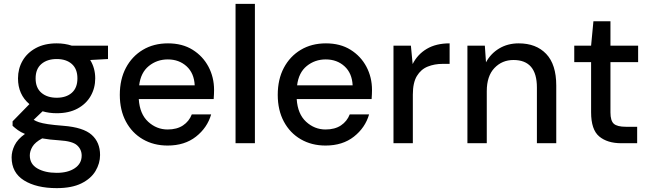

<svg xmlns="http://www.w3.org/2000/svg" viewBox="-20 -740 3359 992"><path d="M273 -155Q234 -155 200 -165L154 -121Q165 -114 181.5 -108.5Q198 -103 227.5 -98.5Q257 -94 308 -90Q410 -82 453.5 -43.5Q497 -5 497 61Q497 104 473.5 143.5Q450 183 400.5 207.5Q351 232 273 232Q168 232 104 192Q40 152 40 73Q40 42 55.5 10.5Q71 -21 109 -48Q87 -57 72 -68Q57 -79 45 -90V-113L132 -202Q73 -252 73 -335Q73 -385 96.5 -426Q120 -467 165 -491.5Q210 -516 273 -516Q315 -516 351 -504H538V-435L446 -430Q472 -388 472 -335Q472 -285 448.5 -244Q425 -203 380.5 -179Q336 -155 273 -155ZM273 -235Q322 -235 351 -260.5Q380 -286 380 -335Q380 -384 351 -409.5Q322 -435 273 -435Q224 -435 194 -409.5Q164 -384 164 -335Q164 -286 194 -260.5Q224 -235 273 -235ZM134 63Q134 108 173.5 130.5Q213 153 273 153Q331 153 366.5 129Q402 105 402 64Q402 32 378 10.5Q354 -11 286 -15Q237 -18 198 -25Q161 -5 147.5 18Q134 41 134 63Z M846 12Q774 12 718 -20.5Q662 -53 630.5 -112Q599 -171 599 -250Q599 -330 630.5 -389.5Q662 -449 718 -482.5Q774 -516 848 -516Q922 -516 975 -483Q1028 -450 1057 -395.5Q1086 -341 1086 -275Q1086 -265 1085.5 -253.5Q1085 -242 1084 -228H697Q702 -151 745.5 -111Q789 -71 846 -71Q894 -71 925.5 -92Q957 -113 971 -149H1071Q1051 -80 992.5 -34Q934 12 846 12ZM847 -433Q791 -433 749 -399Q707 -365 699 -299H986Q983 -362 944 -397.5Q905 -433 847 -433Z M1197 0V-720H1297V0Z M1662 12Q1590 12 1534 -20.5Q1478 -53 1446.5 -112Q1415 -171 1415 -250Q1415 -330 1446.5 -389.5Q1478 -449 1534 -482.5Q1590 -516 1664 -516Q1738 -516 1791 -483Q1844 -450 1873 -395.5Q1902 -341 1902 -275Q1902 -265 1901.5 -253.5Q1901 -242 1900 -228H1513Q1518 -151 1561.5 -111Q1605 -71 1662 -71Q1710 -71 1741.5 -92Q1773 -113 1787 -149H1887Q1867 -80 1808.5 -34Q1750 12 1662 12ZM1663 -433Q1607 -433 1565 -399Q1523 -365 1515 -299H1802Q1799 -362 1760 -397.5Q1721 -433 1663 -433Z M2013 0V-504H2103L2112 -409Q2137 -459 2185 -487.5Q2233 -516 2303 -516V-410H2267Q2225 -410 2190 -396Q2155 -382 2134 -347.5Q2113 -313 2113 -251V0Z M2395 0V-504H2485L2491 -418Q2515 -463 2559 -489.5Q2603 -516 2660 -516Q2750 -516 2802 -461.5Q2854 -407 2854 -298V0H2754V-288Q2754 -430 2633 -430Q2574 -430 2534.5 -388.5Q2495 -347 2495 -269V0Z M3190 0Q3118 0 3076 -35Q3034 -70 3034 -160V-419H2947V-504H3034L3046 -630H3134V-504H3277V-419H3134V-159Q3134 -116 3151.5 -100.5Q3169 -85 3214 -85H3272V0Z"/></svg>

Font: DM Sans Medium
Style: Regular
Weight: 500
Designer: Colophon Foundry, Jonny Pinhorn
Foundry: Colophon Foundry
Version: Version 4.004; ttfautohint (v1.8.4.7-5d5b)